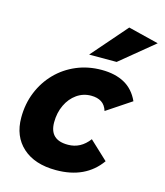

<svg xmlns="http://www.w3.org/2000/svg" viewBox="-113 -836 799 931"><g transform="rotate(15 286.5 -370.0)"><path d="M255 10Q148 10 87.5 -44.5Q27 -99 27 -193Q27 -262 51 -321Q75 -380 118 -424Q161 -468 219 -492.5Q277 -517 345 -517Q413 -517 460 -491Q507 -465 532 -410L409 -328Q400 -357 379.5 -370Q359 -383 328 -383Q288 -383 256 -360.5Q224 -338 205.5 -299Q187 -260 187 -212Q187 -123 280 -124Q343 -124 385 -180L477 -94Q403 10 255 10ZM266 -573 420 -750 573 -712 404 -573Z"/></g></svg>

Font: Livvic
Style: Bold Italic
Weight: 700
Italic angle: -10°
Designer: Jacques Le Bailly, Baron von Fonthausen
Version: Version 1.001; ttfautohint (v1.8.2)